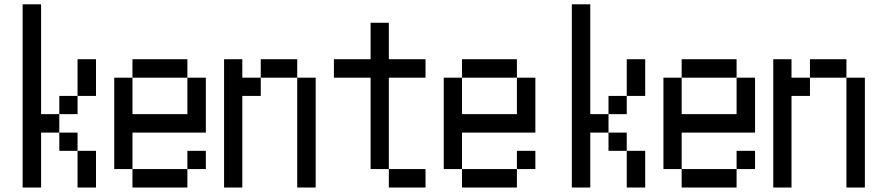

<svg xmlns="http://www.w3.org/2000/svg" viewBox="-20 -796 4040 874"><path d="M83 57.6V-776.4H167V-276.4H250V-359.4H333V-526.4H417V-359.4H333V-276.4H250V-192.4H333V-109.4H417V57.6H333V-109.4H250V-192.4H167V57.6Z M583 -276.4H833V-442.4H583ZM500 -26.4V-442.4H583V-526.4H833V-442.4H917V-192.4H583V-26.4ZM833 -26.4V57.6H583V-26.4ZM833 -26.4V-109.4H917V-26.4Z M1000 57.6V-526.4H1083V-442.4H1167V-526.4H1333V-442.4H1417V57.6H1333V-442.4H1167V-359.4H1083V57.6Z M1500 -442.4V-526.4H1667V-692.4H1750V-526.4H1917V-442.4H1750V-26.4H1667V-442.4ZM1750 -26.4H1917V57.6H1750Z M2083 -276.4H2333V-442.4H2083ZM2000 -26.4V-442.4H2083V-526.4H2333V-442.4H2417V-192.4H2083V-26.4ZM2333 -26.4V57.6H2083V-26.4ZM2333 -26.4V-109.4H2417V-26.4Z M2583 57.6V-776.4H2667V-276.4H2750V-359.4H2833V-526.4H2917V-359.4H2833V-276.4H2750V-192.4H2833V-109.4H2917V57.6H2833V-109.4H2750V-192.4H2667V57.6Z M3083 -276.4H3333V-442.4H3083ZM3000 -26.4V-442.4H3083V-526.4H3333V-442.4H3417V-192.4H3083V-26.4ZM3333 -26.4V57.6H3083V-26.4ZM3333 -26.4V-109.4H3417V-26.4Z M3500 57.6V-526.4H3583V-442.4H3667V-526.4H3833V-442.4H3917V57.6H3833V-442.4H3667V-359.4H3583V57.6Z"/></svg>

Font: KH Dot Kodenmachou 12
Style: Regular
Weight: 400
Designer: Original version for X68000 by Keitarou Hiraki (http://hp.vector.co.jp/authors/VA000874/) / TrueType conversion by Homem
Version: Version 1.00.20150527